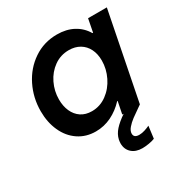

<svg xmlns="http://www.w3.org/2000/svg" viewBox="-169 -660 951 995"><g transform="rotate(-30 306.0 -163.0)"><path d="M37.6 -225.6Q37.6 -305.7 72 -375.2Q106.4 -444.8 168.5 -486.8Q230.5 -528.8 308.6 -528.8Q364.7 -528.8 406.5 -506.3Q448.2 -483.9 472.2 -442.9H476.1L491.2 -521H603.5L500.5 0L490.7 6.8Q457.5 29.3 437 44.7Q416.5 60.1 402.1 77.1Q387.7 94.2 387.7 110.4Q387.7 135.3 419.9 135.3Q436 135.3 453.4 129.6Q470.7 124 483.4 117.7L474.1 190.4Q460.4 196.3 438.2 200Q416 203.6 399.4 203.6Q359.4 203.6 335.9 182.1Q312.5 160.6 312.5 125.5Q312.5 116.7 314.9 103.5Q321.3 74.7 343.3 50.3Q365.2 25.9 403.3 0H395L409.7 -73.2H406.7Q371.6 -35.2 327.4 -13.7Q283.2 7.8 233.9 7.8Q175.3 7.8 130.6 -22.5Q85.9 -52.7 61.8 -106Q37.6 -159.2 37.6 -225.6ZM443.4 -295.9Q443.4 -335.4 428.5 -365.2Q413.6 -395 386 -411.4Q358.4 -427.7 321.3 -427.7Q272 -427.7 232.9 -399.9Q193.8 -372.1 171.9 -326.9Q149.9 -281.7 149.9 -231Q149.9 -191.4 163.8 -160.2Q177.7 -128.9 204.3 -111.1Q231 -93.3 268.6 -93.3Q317.4 -93.3 357.4 -122.6Q397.5 -151.9 420.4 -198.7Q443.4 -245.6 443.4 -295.9Z"/></g></svg>

Font: Reddit Sans Chocolate SemiBold
Style: Italic
Weight: 600
Italic angle: -11.25°
Designer: Stephen Hutchings
Version: Version 1.013